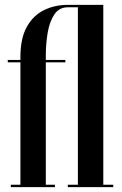

<svg xmlns="http://www.w3.org/2000/svg" viewBox="-20 -770 504 790"><path d="M24.5 0V-10H64V-513.5H12V-523.5H64V-535.5Q64 -612 90.2 -659.2Q116.5 -706.5 160.8 -728.2Q205 -750 259 -750H405V-10H446V0H259V-10H300.5V-740H259Q223.5 -740 203.8 -710.8Q184 -681.5 176.2 -635.8Q168.5 -590 168.5 -541V-523.5H249V-513.5H168.5V-10H206V0Z"/></svg>

Font: Imbue 100pt SemiBold
Style: Regular
Weight: 600
Designer: Tyler Finck
Foundry: Etcetera Type Company
Version: Version 1.102; ttfautohint (v1.8.3)